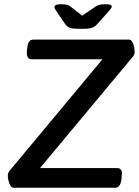

<svg xmlns="http://www.w3.org/2000/svg" viewBox="-20 -887 656 907"><path d="M17 -59Q17 -70 25 -80L464 -607H129Q104 -607 107 -646L109 -662Q111 -683 118.5 -691.5Q126 -700 139 -700H590Q602 -700 609 -680Q616 -660 616 -640Q616 -631 610 -622L169 -93H533Q556 -93 556 -67Q556 -59 555 -55L554 -41Q551 -19 543.5 -9.5Q536 0 524 0H45Q32 0 24.5 -19.5Q17 -39 17 -59ZM286 -776 247 -833Q237 -847 237 -854Q237 -867 268 -867Q286 -867 296.5 -864.5Q307 -862 317 -853L368 -813L430 -855Q440 -862 450.5 -864.5Q461 -867 480 -867Q508 -867 508 -856Q508 -852 504 -846.5Q500 -841 492 -832L442 -776Q429 -761 415.5 -756Q402 -751 375 -751H349Q322 -751 309.5 -755.5Q297 -760 286 -776Z"/></svg>

Font: Asap-MediumItalic
Style: Italic
Weight: 500
Italic angle: -6°
Designer: Pablo Cosgaya
Foundry: Omnibus-Type
Version: Version 2.000; ttfautohint (v1.8)